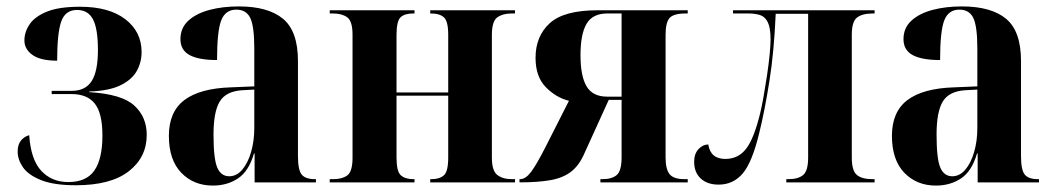

<svg xmlns="http://www.w3.org/2000/svg" viewBox="-20 -568 3284 598"><path d="M216 9Q148 9 108 -7Q68 -23 51.5 -47Q35 -71 35 -96Q35 -118 45.5 -130.5Q56 -143 71 -147Q76 -71 108.5 -36Q141 -1 193 -1Q249 -1 274 -37Q299 -73 299 -146Q299 -215 275.5 -245Q252 -275 203 -275H141V-285H203Q246 -285 265.5 -315.5Q285 -346 285 -412Q285 -479 269.5 -508Q254 -537 220 -537Q183 -537 170.5 -500.5Q158 -464 158 -379Q106 -379 81 -397Q56 -415 56 -442Q56 -468 72 -492Q88 -516 125.5 -531.5Q163 -547 229 -547Q320 -547 370.5 -508Q421 -469 421 -406Q421 -374 406 -347Q391 -320 355.5 -302.5Q320 -285 258 -283V-281Q359 -275 398 -239.5Q437 -204 437 -148Q437 -78 381 -34.5Q325 9 216 9Z M643 10Q583 10 544.5 -30Q506 -70 506 -145Q506 -220 554.5 -256.5Q603 -293 700 -296L772 -299V-417Q772 -486 759.5 -512Q747 -538 716 -538Q682 -538 669 -504.5Q656 -471 656 -381Q599 -381 570.5 -396.5Q542 -412 542 -446Q542 -481 566.5 -503.5Q591 -526 632 -537Q673 -548 724 -548Q815 -548 861.5 -509.5Q908 -471 908 -378V-82Q908 -39 919.5 -24.5Q931 -10 961 -10H964V0H773V-90H771Q755 -35 721.5 -12.5Q688 10 643 10ZM694 -19Q717 -19 734.5 -39.5Q752 -60 762 -94.5Q772 -129 772 -169V-289L735 -287Q684 -284 664.5 -252Q645 -220 645 -149Q645 -74 656.5 -46.5Q668 -19 694 -19Z M1007 0V-10H1018Q1046 -10 1062 -22Q1078 -34 1078 -77V-460Q1078 -502 1061.5 -514Q1045 -526 1018 -526H1007V-536H1271V-526H1266Q1240 -526 1227.5 -514Q1215 -502 1215 -459V-280H1376V-460Q1376 -502 1362.5 -514Q1349 -526 1324 -526H1320V-536H1584V-526H1573Q1546 -526 1529 -514Q1512 -502 1512 -459V-77Q1512 -36 1529 -23Q1546 -10 1574 -10H1584V0H1320V-10H1324Q1349 -10 1362.5 -22Q1376 -34 1376 -77V-270H1215V-77Q1215 -34 1228.5 -22Q1242 -10 1267 -10H1271V0Z M1598 0V-10H1600Q1617 -10 1634 -32.5Q1651 -55 1679 -110L1752 -254Q1712 -264 1680 -296.5Q1648 -329 1648 -388Q1648 -455 1692 -495.5Q1736 -536 1841 -536H2122V-526H2115Q2078 -526 2065.5 -512Q2053 -498 2053 -459V-78Q2053 -41 2065.5 -25.5Q2078 -10 2112 -10H2122V0H1850V-10H1856Q1886 -10 1901 -23Q1916 -36 1916 -78V-257H1876L1800 -90Q1784 -53 1759 -33.5Q1734 -14 1695 -7Q1656 0 1598 0ZM1871 -267H1916V-526H1871Q1826 -526 1807 -494Q1788 -462 1788 -396Q1788 -331 1807 -299Q1826 -267 1871 -267Z M2218 7Q2183 7 2162.5 -12Q2142 -31 2142 -64Q2142 -89 2155.5 -103.5Q2169 -118 2186 -118Q2193 -73 2239 -73Q2280 -73 2304.5 -105.5Q2329 -138 2348 -217Q2353 -238 2358.5 -269Q2364 -300 2369 -333.5Q2374 -367 2377 -397Q2380 -427 2380 -445Q2380 -481 2371.5 -498.5Q2363 -516 2347.5 -521Q2332 -526 2312 -526H2263V-536H2704V-526H2698Q2666 -526 2649.5 -513.5Q2633 -501 2633 -460V-77Q2633 -36 2649 -23Q2665 -10 2697 -10H2704V0H2429V-10H2436Q2466 -10 2481.5 -23Q2497 -36 2497 -77V-525H2396Q2391 -408 2376.5 -316Q2362 -224 2345 -155Q2323 -63 2293.5 -28Q2264 7 2218 7Z M2895 10Q2835 10 2796.5 -30Q2758 -70 2758 -145Q2758 -220 2806.5 -256.5Q2855 -293 2952 -296L3024 -299V-417Q3024 -486 3011.5 -512Q2999 -538 2968 -538Q2934 -538 2921 -504.5Q2908 -471 2908 -381Q2851 -381 2822.5 -396.5Q2794 -412 2794 -446Q2794 -481 2818.5 -503.5Q2843 -526 2884 -537Q2925 -548 2976 -548Q3067 -548 3113.5 -509.5Q3160 -471 3160 -378V-82Q3160 -39 3171.5 -24.5Q3183 -10 3213 -10H3216V0H3025V-90H3023Q3007 -35 2973.5 -12.5Q2940 10 2895 10ZM2946 -19Q2969 -19 2986.5 -39.5Q3004 -60 3014 -94.5Q3024 -129 3024 -169V-289L2987 -287Q2936 -284 2916.5 -252Q2897 -220 2897 -149Q2897 -74 2908.5 -46.5Q2920 -19 2946 -19Z"/></svg>

Font: Noto Serif Display Condensed
Style: Bold
Weight: 700
Width: 3
Designer: Monotype Design Team
Foundry: Monotype Imaging Inc.
Version: Version 2.009